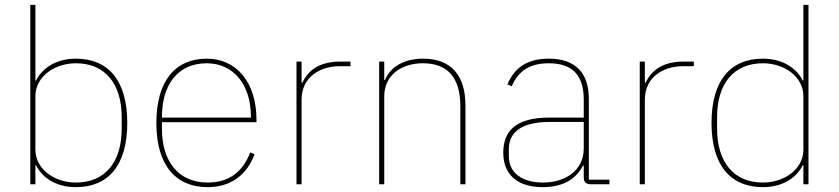

<svg xmlns="http://www.w3.org/2000/svg" viewBox="-20 -760 3460 792"><path d="M105 0H126V-78H129C150 -34 204 12 293 12C426 12 505 -77 505 -253C505 -429 426 -518 293 -518C204 -518 150 -472 129 -428H126V-740H105ZM293 -7C205 -7 126 -62 126 -143V-363C126 -444 205 -499 293 -499C414 -499 482 -414 482 -277V-229C482 -92 414 -7 293 -7Z M837 12C934 12 1000 -41 1030 -124L1012 -131C981 -49 922 -7 837 -7C717 -7 648 -93 648 -229V-256H1038V-266C1038 -421 955 -518 833 -518C703 -518 625 -426 625 -253C625 -78 705 12 837 12ZM833 -499C942 -499 1015 -412 1015 -279V-275H648V-277C648 -413 715 -499 833 -499Z M1224 0V-349C1224 -442 1300 -487 1382 -487H1426V-506H1385C1292 -506 1250 -466 1227 -419H1224V-506H1203V0Z M1565 0V-362C1565 -454 1641 -499 1724 -499C1823 -499 1879 -444 1879 -321V0H1900V-325C1900 -451 1839 -518 1726 -518C1635 -518 1586 -475 1568 -430H1565V-506H1544V0Z M2494 0V-19H2409V-352C2409 -459 2354 -518 2244 -518C2150 -518 2101 -477 2073 -412L2091 -404C2119 -470 2168 -499 2244 -499C2338 -499 2388 -453 2388 -349V-275H2246C2101 -275 2056 -214 2056 -130C2056 -39 2115 12 2219 12C2312 12 2360 -29 2385 -77H2388V-29C2388 -9 2397 0 2417 0ZM2219 -7C2137 -7 2079 -45 2079 -115V-145C2079 -212 2128 -257 2247 -257H2388V-148C2388 -54 2309 -7 2219 -7Z M2640 0V-349C2640 -442 2716 -487 2798 -487H2842V-506H2801C2708 -506 2666 -466 2643 -419H2640V-506H2619V0Z M3294 0H3315V-740H3294V-428H3291C3270 -472 3216 -518 3127 -518C2994 -518 2915 -429 2915 -253C2915 -77 2994 12 3127 12C3216 12 3270 -34 3291 -78H3294ZM3127 -7C3006 -7 2938 -92 2938 -229V-277C2938 -414 3006 -499 3127 -499C3215 -499 3294 -444 3294 -363V-143C3294 -62 3215 -7 3127 -7Z"/></svg>

Font: IBM Plex Thai Thin
Style: Regular
Weight: 100
Designer: Mike Abbink, Paul van der Laan, Pieter van Rosmalen, Ben Mitchell, Mark Frömberg
Foundry: Bold Monday
Version: Version 1.0